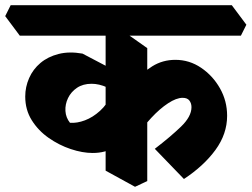

<svg xmlns="http://www.w3.org/2000/svg" viewBox="-76 -675 967 738"><path d="M631 13 519 -103Q579 -149 619.5 -188Q660 -227 660 -263Q660 -278 652 -288.5Q644 -299 626 -299Q602 -299 570 -278Q538 -257 505.5 -222Q473 -187 446 -146L382 -272Q406 -317 437.5 -356Q469 -395 509 -420Q549 -445 598 -445Q652 -445 697 -414.5Q742 -384 769.5 -335.5Q797 -287 797 -230Q797 -160 752 -98.5Q707 -37 631 13ZM280 -87Q241 -87 196 -102Q151 -117 111 -145Q71 -173 46 -213Q21 -253 21 -304Q21 -341 36 -375Q51 -409 79.5 -433Q108 -457 149 -467.5Q190 -478 241 -469L422 -374L403 -300Q367 -325 336 -339Q305 -353 276 -353Q243 -353 220 -337.5Q197 -322 185.5 -298Q174 -274 175.5 -248.5Q177 -223 193 -203Q220 -201 250.5 -212.5Q281 -224 308.5 -249Q336 -274 353 -311L426 -163Q396 -130 362.5 -108.5Q329 -87 280 -87ZM443 43 330 -19V-590L385 -564L490 -490V21ZM0 -538 -56 -613 -35 -655H815L871 -580L850 -538Z"/></svg>

Font: Eczar
Style: Bold
Weight: 700
Designer: Vaibhav Singh
Foundry: Rosetta Type Foundry
Version: Version 2.000